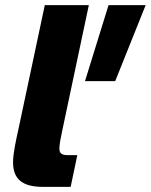

<svg xmlns="http://www.w3.org/2000/svg" viewBox="-20 -730 589 750"><path d="M148 0H256L282 -124H244C220 -124 212 -132 212 -150C212 -165 217 -192 223 -219L327 -710H155L53 -230C42 -180 31 -131 31 -96C31 -29 69 0 148 0ZM312 -413H430L549 -710H404Z"/></svg>

Font: Geist ExtraBold
Style: Italic
Weight: 800
Italic angle: -12°
Designer: Basement.studio, Andrés Briganti, Mateo Zaragoza
Foundry: Basement.studio, Vercel, Andrés Briganti, Guido Ferreyra, Mateo Zaragoza
Version: Version 1.500